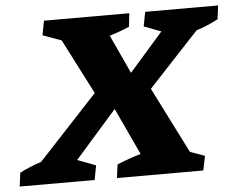

<svg xmlns="http://www.w3.org/2000/svg" viewBox="-94 -713 954 771"><g transform="rotate(-5 383.5 -327.5)"><path d="M-45 0 -38 -55Q-17 -66 5 -75Q27 -84 49 -91L288 -348L174 -570L99 -597L110 -655H454L448 -601Q409 -584 368 -572L440 -416L576 -571L507 -597L518 -655H812L805 -600Q762 -577 717 -563L514 -345L648 -79L707 -58L695 0H347L354 -54Q401 -74 450 -88L362 -277L194 -86L268 -58L257 0Z"/></g></svg>

Font: Piazzolla
Style: Bold Italic
Weight: 700
Italic angle: -11.3°
Designer: Juan Pablo del Peral
Foundry: Huerta Tipografica
Version: Version 1.330